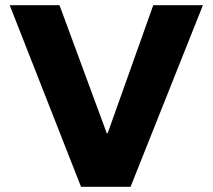

<svg xmlns="http://www.w3.org/2000/svg" viewBox="-20 -720 823 743"><path d="M293.6 3 17.5 -700H210.2L393.2 -204.3H396.6L573.1 -700H765.3L485.2 3Z"/></svg>

Font: REM Medium
Style: Regular
Weight: 500
Designer: Octavio Pardo
Foundry: Ashler Design
Version: Version 1.005;gftools[0.9.28]